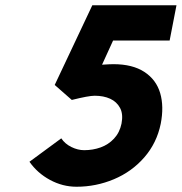

<svg xmlns="http://www.w3.org/2000/svg" viewBox="-20 -700 691 730"><path d="M92 -85 213 -174Q227 -153 251.5 -141Q276 -129 300 -129Q333 -129 362.5 -139.5Q392 -150 413.5 -173Q435 -196 442 -230Q449 -266 436.5 -289.5Q424 -313 399 -324.5Q374 -336 340 -336Q317 -336 253 -320L188 -377L331 -680H651L625 -546H410L368 -454Q398 -456 411 -456Q484 -456 529 -426.5Q574 -397 589 -346Q604 -295 591 -229Q576 -156 528.5 -101.5Q481 -47 413 -18.5Q345 10 271 10Q218 10 170 -16Q122 -42 92 -85Z"/></svg>

Font: Teachers[wght] Italic
Style: Regular
Weight: 400
Designer: Alfredo Marco Pradil & Chank Diesel
Version: Version 1.000;Glyphs 3.1.2 (3151)